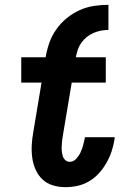

<svg xmlns="http://www.w3.org/2000/svg" viewBox="-20 -767 540 795"><path d="M251 8Q224 8 199 0.5Q174 -7 156 -24Q138 -41 127.5 -64.5Q117 -88 113.5 -114Q110 -140 111.5 -167Q113 -194 118 -221L152 -425H68V-530H169Q174 -560 184 -589Q194 -618 212.5 -644.5Q231 -671 256 -691.5Q281 -712 310 -725Q339 -738 369 -742.5Q399 -747 429 -747V-643Q413 -643 397.5 -640Q382 -637 367 -630.5Q352 -624 339 -613.5Q326 -603 316.5 -589.5Q307 -576 302 -560.5Q297 -545 294 -530H418V-425H277L240 -204Q238 -193 237 -182.5Q236 -172 235.5 -161.5Q235 -151 236 -140.5Q237 -130 240 -120.5Q243 -111 250.5 -104Q258 -97 269 -97Q284 -97 295.5 -109.5Q307 -122 313.5 -136Q320 -150 324 -164.5Q328 -179 331 -194Q331 -195 331 -196.5Q331 -198 331 -199H455Q455 -197 454.5 -194Q454 -191 454 -189Q450 -164 442 -140Q434 -116 421 -93Q408 -70 390 -50Q372 -30 349 -16.5Q326 -3 301 2.5Q276 8 251 8Z"/></svg>

Font: Iosevka Curly XBdObl
Style: Regular
Weight: 800
Italic angle: -9°
Monospace: yes
Designer: Belleve Invis
Foundry: Belleve Invis
Version: Version 11.1.0; ttfautohint (v1.8.3)